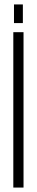

<svg xmlns="http://www.w3.org/2000/svg" viewBox="-20 -845 166 865"><path d="M83 -825V-741H43V-825ZM86 -700V0H40V-700Z"/></svg>

Font: Bebas Neue Book
Style: Regular
Weight: 300
Designer: Ryoichi Tsunekawa
Foundry: Ryoichi Tsunekawa
Version: Version 1.003;PS 001.003;hotconv 1.0.88;makeotf.lib2.5.64775